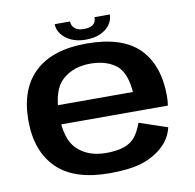

<svg xmlns="http://www.w3.org/2000/svg" viewBox="-80 -791 891 878"><g transform="rotate(-10 366.0 -352.5)"><path d="M361 5.5V-88.5Q277.5 -88.5 228 -135.5Q178 -181.5 178 -295.5Q178 -413 228.5 -458Q279.5 -503.5 358 -503.5Q438.5 -503.5 485 -462Q522 -425.5 528.5 -342H163.5V-253H675Q678.5 -272.5 678.5 -297Q678.5 -440 601 -519Q522.5 -597 357.5 -597Q199 -597 117.5 -520Q35 -443 35 -296Q35 -152.5 116.5 -73Q196.5 5.5 361 5.5ZM361 -88.5V5.5Q451.5 5.5 508.5 -12Q565 -29.5 606 -66Q647 -102 659.5 -155L529 -199Q517 -164.5 498 -138Q478 -112 443.5 -100Q409.5 -88.5 361 -88.5ZM358 -615Q398.5 -615 427.2 -628.2Q456 -641.5 471 -663Q486 -684.5 486 -709.5H415Q415 -696.5 409.8 -686.2Q404.5 -676 392 -670.2Q379.5 -664.5 358 -664.5Q339 -664.5 326.5 -670.5Q314 -676.5 307.8 -686.5Q301.5 -696.5 301.5 -709.5H230Q230 -684.5 246.2 -663Q262.5 -641.5 291 -628.2Q319.5 -615 358 -615Z"/></g></svg>

Font: Anybody SemiExpanded SemiBold
Style: Regular
Weight: 600
Width: 6
Designer: Tyler Finck
Foundry: Etcetera Type Company
Version: Version 1.113;gftools[0.9.25]